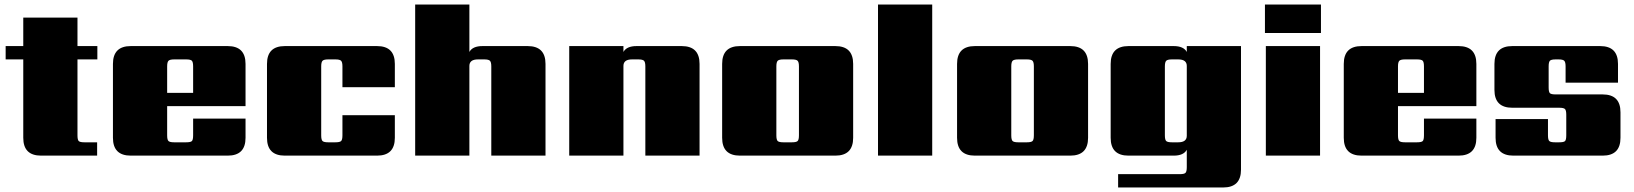

<svg xmlns="http://www.w3.org/2000/svg" viewBox="-20 -689 7234 850"><path d="M411 -426H323V-90Q323 -70 328.5 -64.5Q334 -59 354 -59H410V0H162Q83 0 83 -79V-426H5V-485H83V-611H323V-485H411Z M720 -278H835V-395Q835 -414 829.5 -420Q824 -426 804 -426H751Q732 -426 726 -420Q720 -414 720 -395ZM559 -485H988Q1067 -485 1067 -406V-219H720V-90Q720 -70 726 -64.5Q732 -59 751 -59H804Q824 -59 829.5 -64.5Q835 -70 835 -90V-164H1067V-79Q1067 0 988 0H559Q480 0 480 -79V-406Q480 -485 559 -485Z M1728 -303H1496V-395Q1496 -414 1490 -420Q1484 -426 1465 -426H1433Q1414 -426 1408 -420Q1402 -414 1402 -395V-90Q1402 -70 1408 -64.5Q1414 -59 1433 -59H1465Q1484 -59 1490 -64.5Q1496 -70 1496 -90V-179H1728V-79Q1728 0 1649 0H1241Q1162 0 1162 -79V-406Q1162 -485 1241 -485H1649Q1728 -485 1728 -406Z M2116 -485H2316Q2395 -485 2395 -406V0H2155V-395Q2155 -414 2149 -420Q2143 -426 2124 -426H2096Q2058 -426 2058 -397V0H1818V-669H2058V-459Q2072 -485 2116 -485Z M2798 -485H2998Q3077 -485 3077 -406V0H2837V-395Q2837 -414 2831 -420Q2825 -426 2806 -426H2778Q2740 -426 2740 -397V0H2500V-485H2740V-459Q2754 -485 2798 -485Z M3517 -90V-395Q3517 -414 3511 -420Q3505 -426 3486 -426H3448Q3429 -426 3423 -420Q3417 -414 3417 -395V-90Q3417 -70 3423 -64.5Q3429 -59 3448 -59H3486Q3505 -59 3511 -64.5Q3517 -70 3517 -90ZM3256 -485H3678Q3757 -485 3757 -406V-79Q3757 0 3678 0H3256Q3177 0 3177 -79V-406Q3177 -485 3256 -485Z M4107 0H3867V-669H4107Z M4557 -90V-395Q4557 -414 4551 -420Q4545 -426 4526 -426H4488Q4469 -426 4463 -420Q4457 -414 4457 -395V-90Q4457 -70 4463 -64.5Q4469 -59 4488 -59H4526Q4545 -59 4551 -64.5Q4557 -70 4557 -90ZM4296 -485H4718Q4797 -485 4797 -406V-79Q4797 0 4718 0H4296Q4217 0 4217 -79V-406Q4217 -485 4296 -485Z M5168 -59H5196Q5234 -59 5234 -88V-397Q5234 -426 5196 -426H5168Q5149 -426 5143 -420Q5137 -414 5137 -395V-90Q5137 -70 5143 -64.5Q5149 -59 5168 -59ZM5234 -485H5474V62Q5474 141 5395 141H4930V82H5203Q5223 82 5228.5 76Q5234 70 5234 51V-26Q5220 0 5176 0H4976Q4897 0 4897 -79V-406Q4897 -485 4976 -485H5176Q5220 -485 5234 -459Z M5824 0H5584V-485H5824ZM5580 -543V-669H5828V-543Z M6169 -278H6284V-395Q6284 -414 6278.5 -420Q6273 -426 6253 -426H6200Q6181 -426 6175 -420Q6169 -414 6169 -395ZM6008 -485H6437Q6516 -485 6516 -406V-219H6169V-90Q6169 -70 6175 -64.5Q6181 -59 6200 -59H6253Q6273 -59 6278.5 -64.5Q6284 -70 6284 -90V-164H6516V-79Q6516 0 6437 0H6008Q5929 0 5929 -79V-406Q5929 -485 6008 -485Z M6914 -90V-181Q6914 -200 6908.5 -206Q6903 -212 6883 -212H6675Q6596 -212 6596 -291V-406Q6596 -485 6675 -485H7064Q7143 -485 7143 -406V-323H6911V-395Q6911 -414 6905 -420Q6899 -426 6880 -426H6867Q6847 -426 6841.5 -420Q6836 -414 6836 -395V-302Q6836 -282 6841.5 -276.5Q6847 -271 6867 -271H7075Q7154 -271 7154 -192V-79Q7154 0 7075 0H6680Q6601 0 6601 -79V-162H6833V-90Q6833 -70 6839 -64.5Q6845 -59 6864 -59H6883Q6903 -59 6908.5 -64.5Q6914 -70 6914 -90Z"/></svg>

Font: Sarpanch Black
Style: Regular
Weight: 900
Designer: Manushi Parikh (Devanagari and Latin), Jyotish Sonowal (Devanagari)
Foundry: Indian Type Foundry
Version: Version 2.004;PS 1.0;hotconv 1.0.78;makeotf.lib2.5.61930; tt